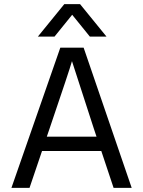

<svg xmlns="http://www.w3.org/2000/svg" viewBox="-20 -903 688 923"><path d="M327 -832 242 -727H162L289 -883H365L492 -727H412ZM205 -246H444L431 -285L326 -609Q314 -566 218 -284ZM526 0 467 -177H182L122 0H35L270 -674H382L613 0Z"/></svg>

Font: Hind
Style: Regular
Weight: 400
Designer: Manushi Parikh, Satya Rajpurohit
Foundry: Indian Type Foundry
Version: Version 2.000;PS 1.0;hotconv 1.0.79;makeotf.lib2.5.61930